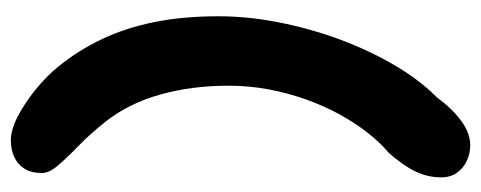

<svg xmlns="http://www.w3.org/2000/svg" viewBox="-286 -402 887 354"><g transform="rotate(-90 157.0 -224.5)"><path d="M66.5 199.5Q51.5 199.5 38 193.2Q24.5 187 16 175Q7.5 163 7.5 146Q7.5 121 18.5 98.2Q29.5 75.5 52.5 49.5Q72 33 90 10Q108 -13 123.8 -41.8Q139.5 -70.5 151.2 -103.5Q163 -136.5 169.8 -172.5Q176.5 -208.5 176.5 -246.5Q176.5 -313 160.5 -371Q144.5 -429 110.5 -472.5Q87.5 -501.5 65.5 -522.8Q43.5 -544 29.5 -560.5Q15.5 -577 15.5 -590Q15.5 -610 23.5 -622.5Q31.5 -635 45 -641.2Q58.5 -647.5 75.5 -647.5Q95 -647.5 119.8 -634.8Q144.5 -622 169.2 -602Q194 -582 213 -558.5Q242 -522.5 262.5 -479.2Q283 -436 293.8 -383Q304.5 -330 304.5 -264.5Q304.5 -210.5 293.2 -153.2Q282 -96 261.8 -41.2Q241.5 13.5 214.2 60Q187 106.5 154.5 138.5Q135.5 165 112.5 182.2Q89.5 199.5 66.5 199.5Z"/></g></svg>

Font: Gluten Thin Medium
Style: Regular
Weight: 500
Version: Version 1.300